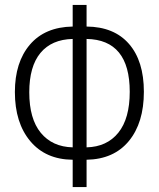

<svg xmlns="http://www.w3.org/2000/svg" viewBox="-20 -744 640 774"><path d="M273 -100Q164 -101 102 -175Q40 -249 40 -373Q40 -493 100.5 -564Q161 -635 273 -637V-724H329V-637Q440 -636 500 -567Q560 -498 560 -374Q560 -249 499.5 -175.5Q439 -102 329 -100V10H273ZM273 -587Q188 -585 143 -530.5Q98 -476 98 -372Q98 -265 144.5 -208.5Q191 -152 273 -150ZM503 -374Q503 -584 329 -587V-150Q411 -152 457 -209Q503 -266 503 -374Z"/></svg>

Font: Noto Sans Mono UI Light
Style: Regular
Weight: 300
Monospace: yes
Designer: Monotype Design team
Foundry: Monotype Imaging Inc.
Version: Version 1.000